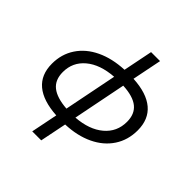

<svg xmlns="http://www.w3.org/2000/svg" viewBox="-242 -916 1283 1283"><g transform="rotate(45 399.5 -274.0)"><path d="M388 6 350 194H265L303 5Q172 -3 105 -59Q38 -115 38 -219Q38 -309 84 -378.5Q130 -448 214 -488Q298 -528 410 -533L452 -742H537L495 -533Q625 -526 692 -469.5Q759 -413 759 -309Q759 -218 713 -148Q667 -78 583 -38Q499 2 388 6ZM668 -299Q668 -372 622 -409.5Q576 -447 479 -452L404 -75Q526 -84 597 -144Q668 -204 668 -299ZM319 -75 394 -451Q270 -442 199.5 -383Q129 -324 129 -231Q129 -157 176 -119.5Q223 -82 319 -75Z"/></g></svg>

Font: Montserrat Alternates Medium
Style: Italic
Weight: 500
Italic angle: -11.3°
Designer: Julieta Ulanovsky
Foundry: Julieta Ulanovsky
Version: Version 7.200